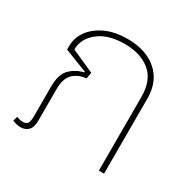

<svg xmlns="http://www.w3.org/2000/svg" viewBox="-129 -690 836 831"><g transform="rotate(30 288.5 -274.5)"><path d="M71 7Q61 7 50.5 4.5Q40 2 30 -2L37 -25Q44 -22 51.5 -20Q59 -18 67 -18Q86 -18 92 -29Q98 -40 98 -64V-212Q98 -272 124.5 -299.5Q151 -327 192 -337L193 -340L78 -385V-404Q78 -443 102 -477.5Q126 -512 172 -534Q218 -556 283 -556Q343 -556 388.5 -535Q434 -514 459.5 -473.5Q485 -433 485 -374V0H459V-368Q459 -451 411 -491Q363 -531 283 -531Q200 -531 152.5 -493Q105 -455 105 -401L219 -350L213 -319Q173 -315 148.5 -291Q124 -267 124 -213V-59Q124 -22 109 -7.5Q94 7 71 7Z"/></g></svg>

Font: Noto Sans Thai Thin
Style: Regular
Weight: 250
Designer: Monotype Design Team
Foundry: Monotype Imaging Inc.
Version: Version 2.001